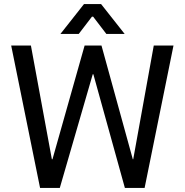

<svg xmlns="http://www.w3.org/2000/svg" viewBox="-20 -924 908 944"><path d="M35 -700H132L235 -141H238L396 -700H479L633 -141H635L736 -700H833L691 0H594L439 -559H436L274 0H177ZM393 -904H477L593 -757H503L438 -842H432L367 -757H277Z"/></svg>

Font: Chakra Petch Medium
Style: Regular
Weight: 500
Designer: Katatrad Aksorn Co.,Ltd.
Foundry: Cadson Demak Co.,Ltd.
Version: Version 1.000; ttfautohint (v1.6)